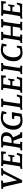

<svg xmlns="http://www.w3.org/2000/svg" viewBox="2118 -2698 591 4868"><g transform="rotate(-90 2414.0 -264.5)"><path d="M210 -477Q210 -473 210 -456.5Q210 -440 216 -412L276 -128L429 -437L443 -477L390 -485L400 -530Q446 -529 474 -529L584 -533L580 -489L533 -479Q505 -442 488 -408L280 0H219L120 -423L101 -478L54 -485L64 -530Q116 -529 142 -529L271 -533L268 -489Z M728 -529H910L997 -536L1009 -523L999 -415L951 -411Q951 -431 950 -446.5Q949 -462 940 -476Q892 -479 880 -479H787Q779 -449 771 -405L754 -298Q765 -297 782 -297H833L874 -303L889 -352L927 -349Q920 -301 917 -286L907 -199L865 -194V-243Q825 -247 810 -247H776Q757 -247 747 -246L730 -133Q724 -98 721 -51H825Q849 -51 889 -58Q914 -89 926 -135L972 -131L942 -11L926 3Q855 0 840 0H647L563 4L565 -39L623 -50Q633 -73 639 -110L685 -410Q689 -438 689 -453.5Q689 -469 688 -477L634 -486L645 -533Q708 -529 728 -529Z M1195 -529 1338 -536Q1410 -536 1452.5 -502Q1495 -468 1495 -405.5Q1495 -343 1459.5 -298Q1424 -253 1366 -233Q1404 -129 1451 -50L1499 -45L1487 4Q1428 0 1357 0Q1337 -69 1330 -87L1280 -219H1277Q1259 -219 1215 -221L1202 -133Q1195 -85 1195 -50L1257 -45L1244 4Q1190 0 1120 0L1034 4L1036 -39L1095 -50Q1108 -88 1111 -110L1159 -410Q1162 -432 1162 -477L1107 -486L1117 -533Q1165 -530 1195 -529ZM1299 -490Q1286 -490 1262 -487Q1249 -435 1244 -405L1222 -267Q1241 -266 1269 -266Q1336 -266 1370 -300.5Q1404 -335 1404 -399Q1404 -490 1299 -490Z M1866 -540Q1930 -540 2032 -515L2006 -399L1957 -403L1961 -437Q1962 -443 1958 -471Q1901 -487 1858 -487Q1763 -487 1710.5 -407Q1658 -327 1658 -214Q1658 -138 1693.5 -90Q1729 -42 1795 -42Q1831 -42 1886 -54Q1899 -92 1900 -96L1908 -147V-197L1829 -203L1840 -258H1925L1991 -261L2005 -246Q1987 -171 1981 -133L1964 -14Q1851 11 1790 11Q1678 11 1618.5 -50Q1559 -111 1559 -215Q1559 -358 1640 -449Q1721 -540 1866 -540Z M2222 -51H2304Q2331 -51 2368 -58Q2386 -82 2388 -87Q2404 -131 2405 -135L2451 -131L2421 -11L2405 3Q2334 0 2319 0H2146L2062 4L2064 -39L2122 -50Q2135 -88 2138 -110L2184 -410Q2187 -432 2187 -477L2133 -486L2144 -533Q2204 -529 2227 -529L2347 -533L2343 -482L2287 -477Q2277 -450 2270 -405L2229 -133Q2222 -90 2222 -51Z M2658 -529H2840L2927 -536L2939 -523L2929 -415L2881 -411Q2881 -431 2880 -446.5Q2879 -462 2870 -476Q2822 -479 2810 -479H2717Q2709 -449 2701 -405L2684 -298Q2695 -297 2712 -297H2763L2804 -303L2819 -352L2857 -349Q2850 -301 2847 -286L2837 -199L2795 -194V-243Q2755 -247 2740 -247H2706Q2687 -247 2677 -246L2660 -133Q2654 -98 2651 -51H2755Q2779 -51 2819 -58Q2844 -89 2856 -135L2902 -131L2872 -11L2856 3Q2785 0 2770 0H2577L2493 4L2495 -39L2553 -50Q2563 -73 2569 -110L2615 -410Q2619 -438 2619 -453.5Q2619 -469 2618 -477L2564 -486L2575 -533Q2638 -529 2658 -529Z M3254 -533 3249 -482 3193 -477Q3180 -428 3176 -405L3135 -133Q3128 -85 3128 -50L3188 -45L3176 4Q3123 0 3053 0L2968 4L2971 -39L3029 -50Q3029 -51 3036 -76.5Q3043 -102 3044 -110L3090 -410Q3094 -436 3094 -477L3040 -486L3051 -533Q3111 -529 3133 -529Z M3514 11Q3409 11 3352 -49.5Q3295 -110 3295 -212Q3295 -356 3373 -448Q3451 -540 3591 -540Q3649 -540 3747 -515L3721 -395L3671 -398L3676 -437Q3677 -444 3673 -472Q3619 -487 3584 -487Q3494 -487 3444.5 -405Q3395 -323 3395 -211Q3395 -136 3427.5 -89Q3460 -42 3520 -42Q3560 -42 3617 -57Q3633 -89 3634 -97L3642 -132L3691 -133L3678 -14Q3574 11 3514 11Z M4364 -533 4359 -482 4303 -477Q4293 -450 4286 -405L4245 -133Q4238 -85 4238 -50L4298 -45L4286 4Q4232 0 4162 0L4078 4L4080 -39L4139 -50Q4139 -51 4146 -76.5Q4153 -102 4154 -110L4174 -238H3939L3923 -133Q3916 -93 3916 -50L3976 -45L3964 4Q3910 0 3840 0L3756 4L3758 -39L3816 -50Q3829 -88 3832 -110L3878 -410Q3881 -432 3881 -477L3827 -486L3838 -533Q3898 -529 3921 -529L4041 -533L4037 -482L3981 -477Q3971 -450 3964 -405L3946 -287L4181 -290L4200 -410Q4204 -436 4204 -477L4150 -486L4161 -533Q4221 -529 4243 -529Z M4539 -529H4721L4808 -536L4820 -523L4810 -415L4762 -411Q4762 -431 4761 -446.5Q4760 -462 4751 -476Q4703 -479 4691 -479H4598Q4590 -449 4582 -405L4565 -298Q4576 -297 4593 -297H4644L4685 -303L4700 -352L4738 -349Q4731 -301 4728 -286L4718 -199L4676 -194V-243Q4636 -247 4621 -247H4587Q4568 -247 4558 -246L4541 -133Q4535 -98 4532 -51H4636Q4660 -51 4700 -58Q4725 -89 4737 -135L4783 -131L4753 -11L4737 3Q4666 0 4651 0H4458L4374 4L4376 -39L4434 -50Q4444 -73 4450 -110L4496 -410Q4500 -438 4500 -453.5Q4500 -469 4499 -477L4445 -486L4456 -533Q4519 -529 4539 -529Z"/></g></svg>

Font: Andada SC
Style: Italic
Weight: 400
Italic angle: -8.29999°
Designer: Carolina Giovagnoli
Foundry: Carolina Giovagnoli
Version: Version 1.003